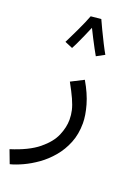

<svg xmlns="http://www.w3.org/2000/svg" viewBox="-194 -744 731 1040"><g transform="rotate(20 171.0 -224.5)"><path d="M3.9 230 -24.9 153.8Q76.2 122.1 130.6 77.6Q185.1 33.2 205.6 -14.9Q226.1 -63 226.1 -106.9Q226.1 -134.8 220 -160.9Q213.9 -187 199 -220Q184.1 -252.9 157.2 -301.8L230 -338.9Q268.1 -273.9 284.4 -216.1Q300.8 -158.2 300.8 -113.8Q300.8 -50.8 280.3 0Q259.8 50.8 226.3 90.3Q192.9 129.9 153.3 158Q113.8 186 74.5 204.1Q35.2 222.2 3.9 230ZM142.1 -672.9 201.2 -678.7Q210 -658.7 226.1 -625.2Q242.2 -591.8 259 -558.3Q275.9 -524.9 288.1 -503.9L242.2 -479Q234.9 -490.7 221.9 -515.4Q209 -540 194.6 -567.4Q180.2 -594.7 169.9 -616.7Q159.2 -590.8 146 -561.3Q132.8 -531.7 121.8 -508.3Q110.8 -484.9 106 -477.1L61 -496.1Q65.9 -505.9 76.9 -528.3Q87.9 -550.8 101.1 -578.4Q114.3 -606 125.2 -631.3Q136.2 -656.7 142.1 -672.9Z"/></g></svg>

Font: Kurinto Seri
Style: Regular
Weight: 400
Designer: Kurinto was developed by Clint Goss from a range of fonts that are compatible with the SIL Open Font License Version 1.1
Foundry: Clinton F. Goss
Version: Version 2.196; July 25, 2020